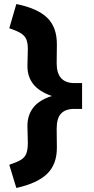

<svg xmlns="http://www.w3.org/2000/svg" viewBox="-20 -726 466 952"><path d="M61 206 26 91Q62 79 82 67.5Q102 56 110 36.5Q118 17 118 -18L116 -102Q116 -155 145 -192.5Q174 -230 237 -250Q174 -272 145 -309Q116 -346 116 -398L118 -482Q118 -514 110 -532Q102 -550 82 -562Q62 -574 26 -586L61 -706Q165 -685 213.5 -638.5Q262 -592 262 -507L261 -412Q261 -316 346 -314H387V-186H344Q303 -185 282 -162Q261 -139 261 -88L262 7Q262 89 213.5 136Q165 183 61 206Z"/></svg>

Font: Readex Pro
Style: Bold
Weight: 700
Designer: Bonnie Shaver-Troup, Thomas Jockin
Foundry: Lexend
Version: Version 1.203; ttfautohint (v1.8.3)